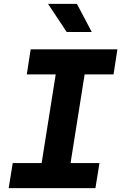

<svg xmlns="http://www.w3.org/2000/svg" viewBox="-20 -976 640 996"><path d="M25 0 46 -130H196L269 -590H119L139 -720H589L569 -590H419L346 -130H496L475 0ZM229 -956H379L456 -810H326Z"/></svg>

Font: JetBrains Mono ExtraBold
Style: Italic
Weight: 800
Designer: Philipp Nurullin, Konstantin Bulenkov
Foundry: JetBrains
Version: Version 1.000; ttfautohint (v1.8.3)